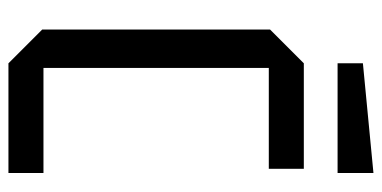

<svg xmlns="http://www.w3.org/2000/svg" viewBox="-245 -660 905 455"><g transform="rotate(90 207.5 -432.5)"><path d="M50 -80V-620L130 -700H380V-617H141V-83H390V0H130ZM130 -780V-840L390 -865V-780Z"/></g></svg>

Font: Tektur SemiCondensed
Style: Regular
Weight: 400
Width: 4
Designer: Adam Jagosz
Foundry: Adam Jagosz
Version: Version 1.005;gftools[0.9.30]